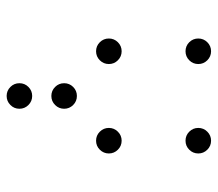

<svg xmlns="http://www.w3.org/2000/svg" viewBox="-59 -635 665 587"><g transform="rotate(90 273.5 -341.5)"><path d="M175.8 -615.2Q175.8 -599.1 164.3 -587.6Q152.8 -576.2 136.7 -576.2Q120.6 -576.2 109.1 -587.6Q97.7 -599.1 97.7 -615.2Q97.7 -631.3 109.1 -642.8Q120.6 -654.3 136.7 -654.3Q152.8 -654.3 164.3 -642.8Q175.8 -631.3 175.8 -615.2ZM449.2 -615.2Q449.2 -599.1 437.7 -587.6Q426.3 -576.2 410.2 -576.2Q394 -576.2 382.6 -587.6Q371.1 -599.1 371.1 -615.2Q371.1 -631.3 382.6 -642.8Q394 -654.3 410.2 -654.3Q426.3 -654.3 437.7 -642.8Q449.2 -631.3 449.2 -615.2ZM175.8 -341.8Q175.8 -325.7 164.3 -314.2Q152.8 -302.7 136.7 -302.7Q120.6 -302.7 109.1 -314.2Q97.7 -325.7 97.7 -341.8Q97.7 -357.9 109.1 -369.4Q120.6 -380.9 136.7 -380.9Q152.8 -380.9 164.3 -369.4Q175.8 -357.9 175.8 -341.8ZM449.2 -341.8Q449.2 -325.7 437.7 -314.2Q426.3 -302.7 410.2 -302.7Q394 -302.7 382.6 -314.2Q371.1 -325.7 371.1 -341.8Q371.1 -357.9 382.6 -369.4Q394 -380.9 410.2 -380.9Q426.3 -380.9 437.7 -369.4Q449.2 -357.9 449.2 -341.8ZM312.5 -205.1Q312.5 -189 301 -177.5Q289.6 -166 273.4 -166Q257.3 -166 245.8 -177.5Q234.4 -189 234.4 -205.1Q234.4 -221.2 245.8 -232.7Q257.3 -244.1 273.4 -244.1Q289.6 -244.1 301 -232.7Q312.5 -221.2 312.5 -205.1ZM312.5 -68.4Q312.5 -52.2 301 -40.8Q289.6 -29.3 273.4 -29.3Q257.3 -29.3 245.8 -40.8Q234.4 -52.2 234.4 -68.4Q234.4 -84.5 245.8 -95.9Q257.3 -107.4 273.4 -107.4Q289.6 -107.4 301 -95.9Q312.5 -84.5 312.5 -68.4Z"/></g></svg>

Font: DatDot Light
Style: Regular
Weight: 300
Designer: GGBot
Version: 1.00